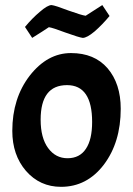

<svg xmlns="http://www.w3.org/2000/svg" viewBox="-20 -723 522 754"><path d="M96.7 -425.8Q166 -514.6 258.8 -514.6Q350.6 -514.6 402.3 -455.1Q454.1 -394.5 454.1 -295.9Q454.1 -164.1 387.7 -76.2Q321.3 10.7 219.7 10.7Q136.7 10.7 82 -51.8Q28.3 -114.3 28.3 -209Q28.3 -336.9 96.7 -425.8ZM341.8 -244.1Q341.8 -388.7 243.2 -388.7Q139.6 -388.7 139.6 -252.9Q139.6 -181.6 168.9 -141.6Q198.2 -101.6 245.1 -101.6Q293 -101.6 317.4 -138.7Q341.8 -174.8 341.8 -244.1ZM381.8 -703.1Q388.7 -692.4 410.2 -660.2Q381.8 -626 351.6 -599.6Q321.3 -574.2 304.7 -574.2Q290 -576.2 238.3 -594.7Q186.5 -614.3 171.9 -616.2Q150.4 -601.6 106.4 -574.2Q98.6 -585 78.1 -617.2Q106.4 -651.4 136.7 -676.8Q167 -703.1 182.6 -703.1Q198.2 -701.2 249 -681.6Q300.8 -663.1 316.4 -661.1Q337.9 -674.8 381.8 -703.1Z"/></svg>

Font: Acme Polish
Style: Regular
Weight: 400
Designer: Juan Pablo del Peral
Version: Version 1.002